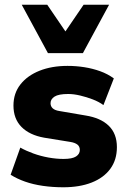

<svg xmlns="http://www.w3.org/2000/svg" viewBox="-20 -782 536 813"><path d="M248 11Q203 11 161.5 5Q120 -1 86 -13Q52 -25 25 -42L66 -157Q91 -143 121.5 -132Q152 -121 185 -115Q218 -109 249 -109Q286 -109 302 -119.5Q318 -130 318 -147Q318 -162 307.5 -170Q297 -178 278 -181L167 -199Q105 -210 71 -244.5Q37 -279 37 -335Q37 -387 66.5 -424.5Q96 -462 147.5 -482.5Q199 -503 266 -503Q302 -503 337 -497.5Q372 -492 404 -480.5Q436 -469 462 -450L418 -337Q399 -351 373 -361Q347 -371 319.5 -377.5Q292 -384 269 -384Q228 -384 211 -373Q194 -362 194 -345Q194 -332 203 -323.5Q212 -315 231 -312L342 -293Q406 -283 440.5 -249.5Q475 -216 475 -159Q475 -105 447 -67Q419 -29 368 -9Q317 11 248 11ZM183 -557 72 -762H180L257 -649L334 -762H442L331 -557Z"/></svg>

Font: Nunito Sans 12pt Black
Style: Regular
Weight: 900
Designer: Vernon Adams
Foundry: Vernon Adams
Version: Version 3.101;gftools[0.9.27]